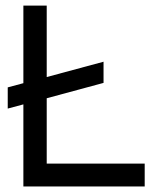

<svg xmlns="http://www.w3.org/2000/svg" viewBox="-20 -670 540 690"><path d="M7.8 -279.8V-356L64 -371.1V-649.9H147.9V-393.1L352.1 -448.2V-372.1L147.9 -316.9V-82H500V0H64V-294.9Z"/></svg>

Font: Apfel Grotezk
Style: Regular
Weight: 400
Designer: Luigi Gorlero
Foundry: © 2023, Luigi Gorlero & Collletttivo
Version: Version 2.000;Glyphs 3.2 (3217)